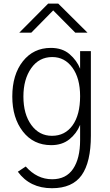

<svg xmlns="http://www.w3.org/2000/svg" viewBox="-20 -791 601 1045"><path d="M107.4 -265.6Q107.4 -169.9 150.4 -110.8Q193.4 -51.8 262.7 -51.8Q334 -51.8 375 -108.9Q416 -166 416 -267.6Q416 -365.2 374 -422.9Q332 -480.5 264.6 -480.5Q192.4 -480.5 149.9 -419.9Q107.4 -359.4 107.4 -265.6ZM46.9 -265.6Q46.9 -384.8 104.5 -457.5Q162.1 -530.3 256.8 -530.3Q319.3 -530.3 358.9 -496.1Q398.4 -461.9 416 -417V-512.7H474.6V-52.7Q474.6 91.8 424.3 162.6Q374 233.4 262.7 233.4Q142.6 233.4 77.1 143.6L120.1 115.2Q181.6 184.6 263.7 184.6Q339.8 184.6 377.9 127.9Q416 71.3 416 -28.3V-111.3Q396.5 -63.5 356.9 -32.2Q317.4 -1 258.8 -1Q162.1 -1 104.5 -75.2Q46.9 -149.4 46.9 -265.6ZM85 -613.3 242.2 -771.5H296.9L456.1 -613.3H389.6L269.5 -734.4L150.4 -613.3Z"/></svg>

Font: Gothic A1 Light
Style: Regular
Weight: 300
Version: Version 2.50